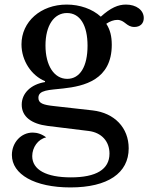

<svg xmlns="http://www.w3.org/2000/svg" viewBox="-20 -560 649 840"><path d="M288 260C452 260 543 197 543 89C543 -1 481 -66 385 -77L216 -96C169 -101 148 -108 148 -132C148 -167 195 -166 257 -173C347 -183 469 -210 469 -364C469 -401 462 -430 445 -456C461 -467 478 -473 493 -473C527 -473 532 -442 568 -442C593 -442 609 -457 609 -481C609 -516 576 -540 531 -540C497 -540 464 -526 421 -487C384 -521 329 -540 272 -540C158 -540 74 -465 74 -366C74 -294 118 -229 177 -205V-201C115 -191 75 -152 75 -102C75 -50 117 -18 189 -9L368 13C424 20 459 58 459 112C459 181 401 216 290 216C183 216 121 183 121 123C121 85 146 49 182 41C164 27 143 20 123 20C72 20 32 64 32 118C32 203 132 260 288 260ZM274 -215C217 -215 179 -273 179 -361C179 -448 216 -503 273 -503C330 -503 363 -450 363 -360C363 -269 330 -215 274 -215Z"/></svg>

Font: Libre Baskerville
Style: Regular
Weight: 400
Designer: Pablo Impallari, Rodrigo Fuenzalida
Foundry: Pablo Impallari, Rodrigo Fuenzalida
Version: Version 1.051;Glyphs 3.2.3 (3260)